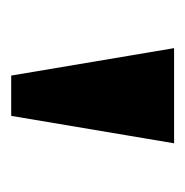

<svg xmlns="http://www.w3.org/2000/svg" viewBox="-14 -740 331 343"><g transform="rotate(90 151.5 -568.5)"><path d="M115 -423H187L236 -714H66Z"/></g></svg>

Font: Noto Serif Tamil Condensed Black
Style: Regular
Weight: 900
Width: 3
Designer: Indian Type Foundry, Tom Grace, and the Monotype Design Team
Foundry: Monotype Imaging Inc.
Version: Version 2.004